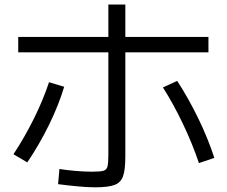

<svg xmlns="http://www.w3.org/2000/svg" viewBox="-20 -798 978 828"><path d="M230.5 -3.9 236.3 -69.3Q264.6 -64.5 305.2 -61Q345.7 -57.6 375 -57.6Q412.1 -57.6 425.8 -61.5Q439.5 -65.4 443.4 -79.6Q447.3 -93.8 447.3 -130.9V-778.3H520.5V-124Q520.5 -65.4 510.7 -38.1Q501 -10.7 474.1 -0.5Q447.3 9.8 388.7 9.8Q358.4 9.8 312 5.4Q265.6 1 230.5 -3.9ZM191.4 -443.4 256.8 -423.8Q233.4 -345.7 191.9 -260.7Q150.4 -175.8 97.7 -97.7L38.1 -132.8Q86.9 -207 127 -288.1Q167 -369.1 191.4 -443.4ZM682.6 -420.9 744.1 -449.2Q793 -374 835 -287.6Q877 -201.2 904.3 -117.2L837.9 -94.7Q809.6 -178.7 768.6 -264.6Q727.5 -350.6 682.6 -420.9ZM58.6 -638.7H878.9V-572.3H58.6Z"/></svg>

Font: Pretendard JP Variable
Style: Regular
Weight: 400
Designer: Base glyphs from Inter by Rasmus Andersson; Hangul glyphs from Noto Sans CJK(Source Han Sans) by Jang Soo-young and Kang
Foundry: Kil Hyung-jin
Version: Version 1.307;Glyphs 3.2 (3192)